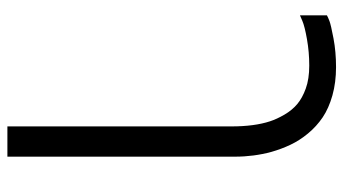

<svg xmlns="http://www.w3.org/2000/svg" viewBox="-223 -457 920 514"><g transform="rotate(90 237.0 -200.0)"><path d="M386.7 -466.3Q399.4 -419.4 399.4 -369.1V240.2H318.4V-359.4Q318.4 -421.4 304.7 -462.9Q298.8 -481 286.9 -501.5Q274.9 -522 258.8 -535.6Q242.7 -549.3 217 -558.6Q191.4 -567.9 155.5 -567.9Q119.6 -567.9 85 -561.8Q50.3 -555.7 35.6 -549.3L21 -543V-615.2Q26.4 -618.2 36.6 -622.1Q46.9 -626 82.8 -632.8Q118.7 -639.6 159.7 -639.6Q200.7 -639.6 235.4 -629.9Q270 -620.1 294.2 -603.8Q318.4 -587.4 337.2 -564.7Q356 -542 367.4 -517.8Q378.9 -493.7 386.7 -466.3Z"/></g></svg>

Font: Open Sans Hebrew
Style: Regular
Weight: 400
Foundry: Ascender Corporation, Yanek Iontef
Version: Version 2.001;PS 002.001;hotconv 1.0.70;makeotf.lib2.5.58329